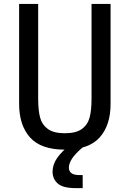

<svg xmlns="http://www.w3.org/2000/svg" viewBox="-20 -750 660 977"><path d="M445.8 -247.8V-730H542.7V-221.2Q542.7 -112.8 487.2 -50.7Q431.7 11.5 310 11.5Q188.3 11.5 132.8 -50.7Q77.3 -112.8 77.3 -221.2V-730H174.2V-247.8Q174.2 -188.2 184.1 -151.7Q194 -115.2 223.6 -93.6Q253.2 -72 310 -72Q366.8 -72 396.4 -93.6Q426 -115.2 435.9 -151.7Q445.8 -188.2 445.8 -247.8ZM330.5 102.8Q330.5 121.3 343.4 131.2Q356.3 141 386.2 141H400.7V207.2H364.3Q299.8 207.2 273.7 183.7Q247.5 160.2 247.5 123.5Q247.5 87.8 270.2 54.8Q292.8 21.8 342.2 -18.5L400.7 0Q363.2 31.7 346.8 56.8Q330.5 82 330.5 102.8Z"/></svg>

Font: Monaspace Neon Var ExtraLight
Style: Regular
Weight: 200
Designer: Riley Cran and the Lettermatic Team
Version: Version 1.200 (Monaspace Neon Var)